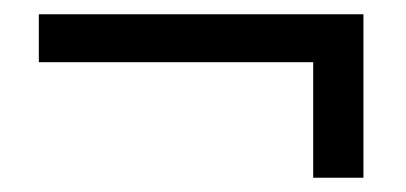

<svg xmlns="http://www.w3.org/2000/svg" viewBox="-20 -390 563 266"><path d="M413.9 -143.8V-343.1L460.2 -303.8H33.8V-370.2H483.5V-143.8Z"/></svg>

Font: Mozilla Text ExtraLight
Style: Regular
Weight: 200
Designer: Studio DRAMA
Foundry: Studio DRAMA
Version: Version 1.000